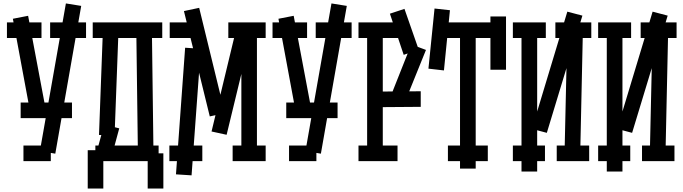

<svg xmlns="http://www.w3.org/2000/svg" viewBox="-20 -929 3940 1107"><path d="M54.2 -820.8 142.1 -837.9 244.1 -295.9 154.8 -278.8ZM448.2 -895 298.8 -43 210 -58.1 359.9 -909.2ZM99.1 -248V-337.9H395V-248ZM20 -710V-799.8H219.2V-710ZM269 -710V-799.8H476.1V-710ZM115.2 -89.8H272.9V0H115.2Z M550.8 -150.9 573.7 -766.1 663.6 -763.2 640.6 -147.9ZM774.9 -60.1 765.6 -775.9 855.5 -776.9 864.7 -61ZM514.6 -799.8H915.5V-710H514.6ZM529.8 -89.8H894.5V0H529.8ZM536.6 -49.8 580.6 -210.9 667.5 -189 624.5 -29.8ZM831.5 158.2V-44.9H921.9V158.2ZM485.8 158.2V-63H575.7V158.2Z M1461.4 -38.1H1371.6V-731.9H1461.4ZM1137.7 -647.9 1084.5 82 994.6 76.2 1047.4 -653.8ZM1189.5 -257.8 1040.5 -865.2 1128.4 -883.8 1276.4 -276.9ZM1511.7 -89.8V0H1321.3V-89.8ZM1146.5 0H956.5V-89.8H1146.5ZM1129.4 -710H958.5V-799.8H1129.4ZM1286.6 -151.9 1199.7 -170.9 1347.7 -785.2 1435.5 -766.1ZM1511.7 -710H1296.4V-799.8H1511.7Z M1585.4 -820.8 1673.3 -837.9 1775.4 -295.9 1686 -278.8ZM1979.5 -895 1830.1 -43 1741.2 -58.1 1891.1 -909.2ZM1630.4 -248V-337.9H1926.3V-248ZM1551.3 -710V-799.8H1750.5V-710ZM1800.3 -710V-799.8H2007.3V-710ZM1646.5 -89.8H1804.2V0H1646.5Z M2096.7 -35.2V-765.1H2187V-35.2ZM2046.9 -89.8H2272V0H2046.9ZM2046.9 -799.8H2305.7V-710H2046.9ZM2139.6 -400.9 2405.8 -402.8V-313L2139.6 -311ZM2232.9 -375 2351.1 -672.9 2436 -641.1 2315.9 -344.2ZM2228 -850.1 2312 -877.9 2394 -643.1 2307.6 -612.8Z M2632.3 43V-765.1H2722.7V43ZM2562.5 -89.8H2792.5V0H2562.5ZM2515.6 -799.8H2870.6V-710H2515.6ZM2807.6 -526.9V-834H2897.5V-526.9ZM2450.2 -533.2 2485.4 -879.9 2574.2 -870.1 2539.6 -522.9Z M2986.8 60.1V-765.1H3077.1V60.1ZM3234.9 -40 3251 -758.8 3340.8 -756.8 3325.2 -38.1ZM2937 -89.8H3122.1V0H2937ZM2937 -799.8H3127V-710H2937ZM3182.1 -799.8H3389.2V-710H3182.1ZM3189.9 -89.8H3377V0H3189.9ZM3132.8 -163.1 3046.9 -186 3251 -861.8 3337.9 -838.9Z M3478.5 60.1V-765.1H3568.8V60.1ZM3726.6 -40 3742.7 -758.8 3832.5 -756.8 3816.9 -38.1ZM3428.7 -89.8H3613.8V0H3428.7ZM3428.7 -799.8H3618.7V-710H3428.7ZM3673.8 -799.8H3880.9V-710H3673.8ZM3681.6 -89.8H3868.7V0H3681.6ZM3624.5 -163.1 3538.6 -186 3742.7 -861.8 3829.6 -838.9Z"/></svg>

Font: Opir
Style: Regular
Weight: 400
Designer: Maksym Kobuzan
Version: Version 1.000;FEAKit 1.0